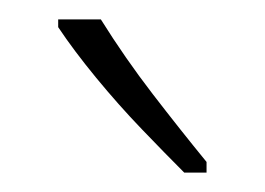

<svg xmlns="http://www.w3.org/2000/svg" viewBox="-20 -784 273 198"><path d="M84 -764Q109 -724 137.5 -687Q166 -650 193 -617V-606H170Q151 -625 126.5 -650.5Q102 -676 79 -704Q56 -732 40 -756V-764Z"/></svg>

Font: Noto Sans Malayalam ExtraCondensed ExtraLight
Style: Regular
Weight: 200
Width: 2
Designer: Jelle Bosma - Monotype Design Team
Foundry: Monotype Imaging Inc.
Version: Version 2.104; ttfautohint (v1.8.4.7-5d5b)